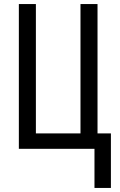

<svg xmlns="http://www.w3.org/2000/svg" viewBox="-20 -734 590 947"><path d="M527 193H446V0H73V-714H157V-76H377V-714H461V-76H527Z"/></svg>

Font: Noto Sans UI Cond
Style: Regular
Weight: 400
Width: 3
Designer: Monotype Design Team
Foundry: Monotype Imaging Inc.
Version: Version 1.001